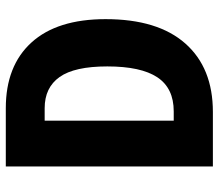

<svg xmlns="http://www.w3.org/2000/svg" viewBox="-66 -688 754 662"><g transform="rotate(-90 311.0 -357.0)"><path d="M576 -370Q576 -190 492 -95Q408 0 256 0H68V-714H269Q415 -714 495.5 -625.5Q576 -537 576 -370ZM413 -364Q413 -477 376.5 -528.5Q340 -580 269 -580H226V-135H258Q338 -135 375.5 -191.5Q413 -248 413 -364Z"/></g></svg>

Font: Noto Sans Ethiopic Condensed ExtraBold
Style: Regular
Weight: 800
Width: 3
Designer: Monotype Design Team
Foundry: Monotype Imaging Inc.
Version: Version 2.102; ttfautohint (v1.8.4.7-5d5b)